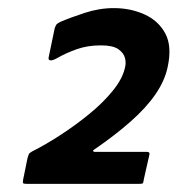

<svg xmlns="http://www.w3.org/2000/svg" viewBox="-20 -714 438 474"><path d="M48 -260Q39 -260 37.5 -261.5Q36 -263 37 -270L48 -324Q50 -330 51 -333Q52 -336 59 -340Q93 -357 130.5 -381.5Q168 -406 201.5 -433.5Q235 -461 258.5 -490Q282 -519 288 -545Q292 -558 288.5 -571Q285 -584 271.5 -593Q258 -602 229 -602Q196 -602 169.5 -592.5Q143 -583 126.5 -573.5Q110 -564 105 -565Q99 -565 100 -572L115 -644Q117 -650 119 -653Q121 -656 129 -660Q152 -670 188.5 -682Q225 -694 261 -694Q302 -694 336.5 -678.5Q371 -663 388 -631.5Q405 -600 394 -549Q387 -515 364 -481.5Q341 -448 302.5 -414Q264 -380 213 -345Q209 -343 210 -341Q211 -339 214 -339H343Q350 -339 349 -333L335 -271Q334 -263 332.5 -261.5Q331 -260 321 -260Z"/></svg>

Font: Glory Thin
Style: Bold Italic
Weight: 700
Italic angle: -12°
Version: Version 1.011